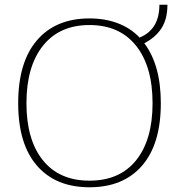

<svg xmlns="http://www.w3.org/2000/svg" viewBox="-20 -783 775 813"><path d="M57 -346Q57 -520 136.5 -612.5Q216 -705 359 -705Q425 -705 479 -684.5Q533 -664 571 -624Q655 -658 655 -763H689Q689 -702 663.5 -663Q638 -624 591 -600Q661 -507 661 -346Q661 -173 581.5 -81.5Q502 10 359 10Q216 10 136.5 -81.5Q57 -173 57 -346ZM626 -346Q626 -502 556 -589.5Q486 -677 359 -677Q232 -677 162 -589.5Q92 -502 92 -346Q92 -191 161.5 -104.5Q231 -18 359 -18Q487 -18 556.5 -104.5Q626 -191 626 -346Z"/></svg>

Font: Maitree ExtraLight
Style: Regular
Weight: 250
Designer: CadsonDemak Team
Foundry: CadsonDemak
Version: Version 1.002